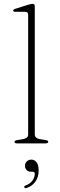

<svg xmlns="http://www.w3.org/2000/svg" viewBox="-20 -746 312 999"><path d="M161 -712V-46Q161 -36.5 167.5 -30.5Q174 -24.5 185.5 -22.5L215.5 -17.5Q223 -16.5 227 -14.5Q231 -12.5 231 -8Q231 -4.5 227.5 -2.2Q224 0 217.5 0H68Q62 0 58.8 -2.2Q55.5 -4.5 55.5 -8Q55.5 -12 59.2 -14Q63 -16 70 -17L102 -22.5Q113.5 -25 120 -30.5Q126.5 -36 126.5 -45.5V-668Q126.5 -676.5 123 -680.5Q119.5 -684.5 110.5 -684.5H61.5Q54.5 -684.5 51.5 -686.2Q48.5 -688 48.5 -690.5Q48.5 -693.5 51.2 -696Q54 -698.5 60.5 -700.5L124 -720.5Q133.5 -723.5 139.5 -724.8Q145.5 -726 149 -726Q155.5 -726 158.2 -722.8Q161 -719.5 161 -712ZM141.5 147.5Q126.5 147.5 118.2 138.5Q110 129.5 110 117Q110 102.5 119.8 93.5Q129.5 84.5 143.5 84.5Q159 84.5 170 97.8Q181 111 181 141.5Q181 176.5 163.5 200Q146 223.5 118.5 232Q113.5 233.5 110.8 232.8Q108 232 106.5 228.5Q105 225.5 106.8 223Q108.5 220.5 112.5 219.5Q128 214 138.8 204.5Q149.5 195 155.2 183Q161 171 161 159Q161 147.5 150 147.5Z"/></svg>

Font: Fraunces Thin
Style: Regular
Weight: 250
Version: Version 1.000;[b76b70a41]